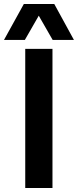

<svg xmlns="http://www.w3.org/2000/svg" viewBox="-66 -946 392 966"><path d="M61 0V-700H198V0ZM-46 -745 54 -926H207L306 -745H199L129 -867L59 -745Z"/></svg>

Font: Georama ExtraCondensed Thin SemiBold
Style: Regular
Weight: 600
Version: Version 1.001